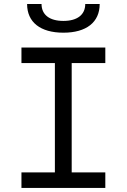

<svg xmlns="http://www.w3.org/2000/svg" viewBox="-20 -928 626 948"><path d="M85.9 0H500V-76.7H334V-616.7H500V-693.4H85.9V-616.7H251V-76.7H85.9ZM293 -766.6C406.7 -766.6 472.2 -818.4 472.2 -908.2H400.9C400.9 -855 361.3 -824.7 293 -824.7C224.6 -824.7 185.1 -855 185.1 -908.2H113.8C113.8 -818.4 179.2 -766.6 293 -766.6Z"/></svg>

Font: Cascadia Mono PL SemiLight
Style: Regular
Weight: 350
Monospace: yes
Designer: Aaron Bell
Foundry: Saja Typeworks
Version: Version 2404.023